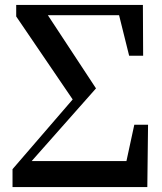

<svg xmlns="http://www.w3.org/2000/svg" viewBox="-20 -762 661 782"><path d="M580 0 583 -254H527L495 -106H109L371 -402L175 -700H465L506 -535H563L562 -742H46V-695L276 -357L31 -73V0Z"/></svg>

Font: AllPunType Bold
Style: Regular
Weight: 700
Version: 1.0